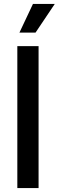

<svg xmlns="http://www.w3.org/2000/svg" viewBox="-20 -964 301 984"><path d="M177.7 -727.5V0H68.8V-727.5ZM79.6 -796.9 148.9 -943.8H260.7L162.1 -796.9Z"/></svg>

Font: V-Inter
Style: Medium-500
Weight: 500
Designer: Rasmus Andersson
Foundry: rsms
Version: Version 4.000;git-4146feb